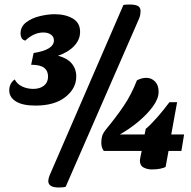

<svg xmlns="http://www.w3.org/2000/svg" viewBox="-20 -740 848 851"><path d="M240 91Q194 91 194 62Q194 52 200 37L527 -718Q532 -719 538 -719.5Q544 -720 554 -720Q578 -720 590.5 -714Q603 -708 603 -690Q603 -684 601.5 -674.5Q600 -665 594 -652L271 88Q262 91 240 91ZM137 -272Q80 -272 50.5 -290.5Q21 -309 21 -339Q21 -370 45 -388Q57 -366 79.5 -356Q102 -346 127 -346Q157 -346 175 -360.5Q193 -375 193 -401Q193 -426 175.5 -439.5Q158 -453 118 -453L129 -505Q219 -519 219 -561Q219 -577 206 -586.5Q193 -596 172 -596Q130 -596 92 -560Q80 -563 75.5 -572Q71 -581 71 -591Q71 -622 96 -641Q121 -660 156.5 -668.5Q192 -677 222 -677Q270 -677 302.5 -658Q335 -639 335 -599Q335 -564 308.5 -536Q282 -508 237 -493Q277 -483 297.5 -459Q318 -435 318 -401Q318 -348 270 -310Q222 -272 137 -272ZM440 -71Q433 -81 431 -90Q429 -99 429 -108Q429 -124 433 -137.5Q437 -151 451 -168Q494 -220 528 -270Q562 -320 587 -384Q608 -395 628 -395Q651 -395 667 -379Q683 -363 683 -333Q683 -303 658 -268.5Q633 -234 593.5 -201Q554 -168 511 -144H621L626 -169Q647 -186 676 -219Q705 -252 731 -287H765L739 -144H796L784 -71H727L714 0Q707 4 691 7.5Q675 11 653 11Q633 11 616.5 2.5Q600 -6 600 -29Q600 -32 601 -35.5Q602 -39 602 -42L608 -71Z"/></svg>

Font: Sansita Swashed ExtraBold
Style: Regular
Weight: 800
Designer: Pablo Cosgaya
Foundry: Omnibus-Type
Version: Version 1.003; ttfautohint (v1.8.3)